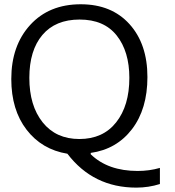

<svg xmlns="http://www.w3.org/2000/svg" viewBox="-20 -712 809 886"><path d="M717.9 137.2Q665.4 153.8 609 153.8Q410.3 153.8 291 -2.6Q173.1 -21.8 102.6 -113.5Q32.1 -205.1 32.1 -347.4Q32.1 -501.3 119.2 -596.8Q206.4 -692.3 352.6 -692.3Q494.9 -692.3 577.6 -600.6Q660.3 -509 660.3 -356.4Q660.3 -209 589.1 -116Q517.9 -23.1 398.7 -6.4V0Q478.2 76.9 615.4 76.9Q669.2 76.9 717.9 62.8ZM115.4 -352.6Q115.4 -224.4 176.9 -147.4Q238.5 -70.5 346.2 -70.5Q455.1 -70.5 516 -147.4Q576.9 -224.4 576.9 -352.6Q576.9 -474.4 518.6 -548.1Q460.3 -621.8 347.4 -621.8Q235.9 -621.8 175.6 -550.6Q115.4 -479.5 115.4 -352.6Z"/></svg>

Font: Slabo 13px
Style: Regular
Weight: 400
Designer: John Hudson
Foundry: Tiro Typeworks Ltd.
Version: Version 1.02 Build 005a